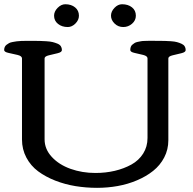

<svg xmlns="http://www.w3.org/2000/svg" viewBox="-27 -879 913 909"><path d="M556.6 -751Q532.2 -751 515.4 -767.6Q498.5 -784.2 498.5 -804.7Q498.5 -824.7 514.9 -841.8Q531.2 -858.9 550.8 -858.9Q579.6 -858.9 597.9 -844.2Q616.2 -829.6 616.2 -804.7Q616.2 -782.2 598.1 -766.6Q580.1 -751 556.6 -751ZM346.7 -804.7Q346.7 -784.2 330.1 -767.6Q313.5 -751 293.9 -751Q266.1 -751 247.6 -765.9Q229 -780.8 229 -804.7Q229 -824.7 245.8 -841.8Q262.7 -858.9 282.2 -858.9Q310.5 -858.9 328.6 -844Q346.7 -829.1 346.7 -804.7ZM123.5 -685.5Q146.5 -685.5 159.4 -685.3Q172.4 -685.1 191.7 -683.8Q210.9 -682.6 221.9 -679.9Q232.9 -677.2 244.4 -672.6Q255.9 -668 261 -660.2Q266.1 -652.3 266.1 -642.1Q266.1 -631.8 245.6 -627Q225.1 -622.1 204.6 -617.2Q184.1 -612.3 184.1 -602.5V-219.2Q184.1 -172.9 218.3 -136Q252.4 -99.1 307.1 -79.6Q361.8 -60.1 424.8 -60.1Q473.1 -60.1 516.6 -70.3Q560.1 -80.6 595.2 -100.1Q630.4 -119.6 650.9 -152.1Q671.4 -184.6 671.4 -225.6V-602.5Q671.4 -613.8 651.1 -618.9Q630.9 -624 610.4 -628.4Q589.8 -632.8 589.8 -642.1Q589.8 -649.9 592 -656.5Q594.2 -663.1 599.6 -667.5Q605 -671.9 610.1 -675.3Q615.2 -678.7 624.8 -680.7Q634.3 -682.6 640.6 -683.8Q647 -685.1 659.7 -685.3Q672.4 -685.5 678.7 -685.8Q685.1 -686 699.2 -685.8Q713.4 -685.5 718.8 -685.5Q739.3 -685.5 752.2 -685.3Q765.1 -685.1 782.5 -683.8Q799.8 -682.6 810.5 -679.7Q821.3 -676.8 831.8 -672.1Q842.3 -667.5 847.2 -659.9Q852.1 -652.3 852.1 -642.1Q852.1 -631.8 831.5 -627Q811 -622.1 790.5 -617.2Q770 -612.3 770 -602.5V-215.3Q770 -170.9 750.5 -133.5Q731 -96.2 698.2 -70.1Q665.5 -43.9 621.8 -25.4Q578.1 -6.8 530.3 1.7Q482.4 10.3 432.6 10.3Q380.4 10.3 330.6 2.2Q280.8 -5.9 234.6 -23.9Q188.5 -42 153.6 -67.9Q118.7 -93.8 97.9 -132.8Q77.1 -171.9 77.1 -218.8V-602.5Q77.1 -613.8 56.2 -618.9Q35.2 -624 13.9 -628.4Q-7.3 -632.8 -7.3 -642.1Q-7.3 -649.9 -4.6 -656.2Q-2 -662.6 4.2 -667.2Q10.3 -671.9 16.1 -675Q22 -678.2 33 -680.2Q43.9 -682.1 51.5 -683.3Q59.1 -684.6 73.5 -685.1Q87.9 -685.5 95.7 -685.5Q103.5 -685.5 119.6 -685.5Q122.1 -685.5 123.5 -685.5Z"/></svg>

Font: Corben
Style: Regular
Weight: 400
Designer: vernon adams
Foundry: vernon adams
Version: Version 1.100